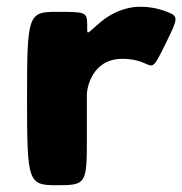

<svg xmlns="http://www.w3.org/2000/svg" viewBox="-20 -548 539 568"><path d="M149 0C234 0 237 -4 237 -135V-270C237 -283 250 -374 342 -374C372 -374 395 -367 410 -360C435 -349 435 -348 471 -421C507 -494 508 -499 477 -512C457 -520 429 -528 396 -528C346 -528 306 -506 279 -484C234 -446 238 -440 238 -476C237 -512 234 -513 149 -513C63 -513 60 -506 60 -257C60 -7 63 0 149 0Z"/></svg>

Font: Hussar Print
Style: Bold
Weight: 700
Foundry: Cannot Into Space Fonts
Version: Version 2.00